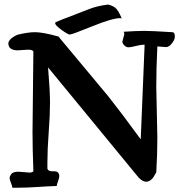

<svg xmlns="http://www.w3.org/2000/svg" viewBox="-20 -874 814 868"><path d="M530.3 -791Q527.3 -792 522.5 -792Q488.3 -792 396.5 -754.9Q304.7 -717.8 295.9 -717.8Q287.1 -717.8 258.3 -738.8Q229.5 -759.8 229.5 -768.6Q229.5 -771.5 231.4 -773.4Q256.8 -785.2 294.9 -798.8L385.7 -834Q418 -846.7 467.8 -853.5Q486.3 -849.6 500 -839.8Q513.7 -830.1 530.3 -791ZM107.4 -649.4 60.5 -646.5Q26.4 -646.5 19.5 -667Q17.6 -672.9 17.6 -675.8Q17.6 -698.2 58.6 -716.8Q105.5 -728.5 139.2 -728.5Q172.9 -728.5 244.1 -709L468.8 -439.5L535.2 -353.5L616.2 -244.1L633.8 -671.9Q616.2 -671.9 593.8 -666Q571.3 -660.2 561 -660.2Q550.8 -660.2 542 -668.9Q533.2 -677.7 533.2 -685.5L542 -719.7Q542 -724.6 539.1 -730.5Q599.6 -734.4 632.8 -734.4Q666 -734.4 758.8 -728.5Q770.5 -728.5 770.5 -709.5Q770.5 -690.4 750 -669.9Q740.2 -661.1 730.5 -661.1L691.4 -664.1Q686.5 -567.4 686.5 -481.4L691.4 -252Q691.4 -176.8 686.5 -94.7Q685.5 -93.8 680.2 -84Q674.8 -74.2 670.9 -69.3Q659.2 -54.7 644.5 -52.7H640.6Q619.1 -52.7 594.7 -85.9L197.3 -569.3Q206.1 -463.9 206.1 -409.7Q206.1 -355.5 200.2 -276.4Q194.3 -197.3 194.3 -138.7V-111.3Q198.2 -99.6 215.8 -99.6H225.6Q248 -99.6 248 -77.1Q248 -70.3 242.7 -55.7Q237.3 -41 236.3 -33.2Q202.1 -32.2 151.4 -28.8Q100.6 -25.4 65.4 -25.4H36.1Q35.2 -33.2 29.3 -47.9Q23.4 -62.5 23.4 -69.3Q23.4 -76.2 30.8 -86.9Q38.1 -97.7 64.5 -97.7Q64.5 -97.7 113.3 -93.8Q125 -93.8 130.9 -99.6Q127 -202.1 127 -279.3L130.9 -641.6Q126 -649.4 107.4 -649.4Z"/></svg>

Font: Essays1743
Style: Medium
Weight: 500
Designer: Based on the typeface in a 1743 English translation of the essays of Montaigne.  PostScript/TrueType font designed by Jo
Version: Version 002.100